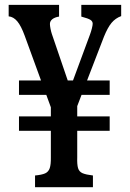

<svg xmlns="http://www.w3.org/2000/svg" viewBox="-20 -780 540 800"><path d="M16.1 -759.8H226.1V-710.9Q208 -708 198 -700Q188 -691.9 188 -680.2Q188 -673.3 190.4 -660.6Q192.9 -647.9 195.8 -639.2L262.2 -444.8H284.2L355 -636.2Q359.4 -647.9 362.8 -661.4Q366.2 -674.8 366.2 -681.2Q366.2 -690.9 357.2 -697Q348.1 -703.1 318.8 -710.9V-759.8H484.9V-712.9Q460.9 -704.1 444.8 -684.8Q428.7 -665.5 413.1 -627L342.8 -444.8H437V-384.8H319.8L301.8 -337.9V-294.9H437V-234.9H301.8V-124Q300.8 -94.7 305.2 -79.6Q309.6 -64.5 324 -58.3Q338.4 -52.2 367.2 -48.8V0H126V-48.8Q153.8 -51.3 168 -57.6Q182.1 -64 187.3 -79.6Q192.4 -95.2 191.9 -124V-234.9H59.1V-294.9H191.9V-333L172.9 -384.8H59.1V-444.8H150.9L83 -630.9Q67.9 -672.4 52 -691.2Q36.1 -710 16.1 -711.9Z"/></svg>

Font: BIZ UDMincho
Style: Bold
Weight: 700
Monospace: yes
Designer: TypeBank Co., Ltd.
Foundry: Morisawa Inc.
Version: Version 1.06